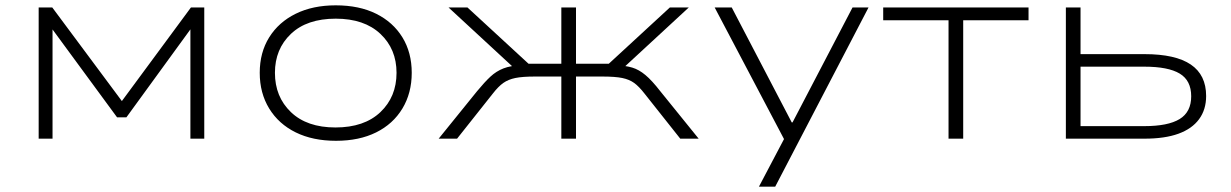

<svg xmlns="http://www.w3.org/2000/svg" viewBox="-20 -520 4616 720"><path d="M125 0V-492H176L437 -141L696 -492H746V0H694V-414H697L454 -80H419L173 -415H177V0Z M1240 8Q1153 8 1089 -23.5Q1025 -55 989.5 -113Q954 -171 954 -247Q954 -323 989.5 -380Q1025 -437 1089 -468.5Q1153 -500 1239 -500Q1327 -500 1390.5 -468.5Q1454 -437 1489 -380Q1524 -323 1524 -247Q1524 -171 1489 -113Q1454 -55 1390.5 -23.5Q1327 8 1240 8ZM1238 -42Q1346 -42 1406.5 -99.5Q1467 -157 1467 -247Q1467 -336 1406.5 -393Q1346 -450 1239 -450Q1131 -450 1071 -393Q1011 -336 1011 -247Q1011 -157 1071 -99.5Q1131 -42 1238 -42Z M1625 0 1769 -178Q1797 -212 1819 -232.5Q1841 -253 1868 -263.5Q1895 -274 1938 -276L1911 -262L1662 -492H1733L1962 -281H2085V-492H2140V-281H2263L2492 -492H2563L2314 -262L2287 -276Q2326 -274 2351 -266.5Q2376 -259 2400.5 -238.5Q2425 -218 2456 -178L2600 0H2531L2397 -169Q2376 -196 2358 -209Q2340 -222 2313.5 -227.5Q2287 -233 2238 -233H2140V0H2085V-233H1987Q1939 -233 1912.5 -227.5Q1886 -222 1867.5 -209Q1849 -196 1828 -169L1694 0Z M2826 180 2934 -25V28L2660 -492H2724L2949 -61H2952L3177 -492H3237L2887 180Z M3537 0V-444H3292V-492H3837V-444H3592V0Z M3977 0V-492H4032V-317H4272Q4388 -317 4445.5 -278Q4503 -239 4503 -160Q4503 -109 4476.5 -73Q4450 -37 4399 -18.5Q4348 0 4272 0ZM4032 -47H4271Q4360 -47 4403.5 -73.5Q4447 -100 4447 -159Q4447 -218 4404 -244Q4361 -270 4271 -270H4032Z"/></svg>

Font: Nunito Sans 7pt Expanded ExtraLight
Style: Regular
Weight: 250
Width: 7
Designer: Vernon Adams
Foundry: Vernon Adams
Version: Version 3.101;gftools[0.9.27]